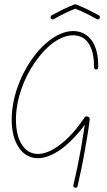

<svg xmlns="http://www.w3.org/2000/svg" viewBox="-20 -731 502 903"><path d="M223 -659C218 -656 217 -650 219 -645C222 -640 228 -639 233 -641C251 -652 270 -661 288 -670C304 -678 320 -685 334 -690C348 -685 364 -678 380 -670C398 -661 417 -652 435 -641C440 -639 446 -640 449 -645C451 -650 450 -656 445 -659C426 -669 407 -679 389 -688C370 -697 353 -704 338 -710C335 -711 333 -711 330 -710C315 -704 298 -697 279 -688C261 -679 242 -669 223 -659ZM422 -414C422 -409 426 -404 432 -404C437 -404 442 -408 442 -414C443 -474 430 -517 409 -544C387 -572 357 -585 324 -585C258 -585 184 -531 128 -450C73 -371 35 -267 35 -168C35 -113 47 -69 68 -38C89 -5 121 13 158 13C195 13 237 -5 279 -38C313 -65 347 -101 379 -144C374 -112 368 -74 361 -33C351 22 339 82 325 140C324 145 327 151 333 152C338 153 344 150 345 144C358 86 371 26 380 -29C390 -84 398 -134 402 -171C402 -175 400 -180 396 -181L391 -183C386 -185 381 -183 379 -180C344 -128 306 -84 267 -54C229 -24 192 -7 158 -7C127 -7 102 -22 84 -49C65 -77 55 -118 55 -168C55 -264 92 -363 145 -439C196 -513 262 -565 324 -565C351 -565 376 -555 393 -532C412 -507 423 -469 422 -414Z"/></svg>

Font: Mistral SingleLine OTF-SVG Regular
Style: Regular
Weight: 300
Designer: François Chastanet, Élisa Garzelli, Anais Alves, Morgane Autin
Foundry: institut supérieur des arts et du design Toulouse / isdaT
Version: Version 1.000;hotconv 1.0.117;makeotfexe 2.5.65602 DEVELOPME